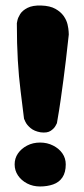

<svg xmlns="http://www.w3.org/2000/svg" viewBox="-20 -673 303 695"><path d="M127 -194Q104 -198 90.5 -209.5Q77 -221 72 -232Q67 -243 67 -243Q61 -293 54.5 -344Q48 -395 44.5 -454.5Q41 -514 41 -589Q41 -589 43 -599Q45 -609 53 -622Q61 -635 79.5 -644.5Q98 -654 129 -653Q161 -652 180.5 -641Q200 -630 210.5 -615Q221 -600 224.5 -584.5Q228 -569 228.5 -558.5Q229 -548 229 -548Q223 -494 218.5 -455Q214 -416 209.5 -383.5Q205 -351 200 -314.5Q195 -278 186 -227Q186 -227 181 -217.5Q176 -208 163.5 -199.5Q151 -191 127 -194ZM125 2Q99 2 78 -9Q57 -20 45 -38Q33 -56 33 -78Q33 -100 45 -117.5Q57 -135 78 -146Q99 -157 125 -157Q151 -157 172.5 -146Q194 -135 206 -117.5Q218 -100 218 -78Q218 -49 206 -31Q194 -13 172.5 -5.5Q151 2 125 2Z"/></svg>

Font: Sour Gummy Black ExtraBold
Style: Regular
Weight: 800
Version: Version 1.000